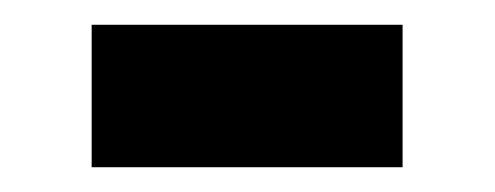

<svg xmlns="http://www.w3.org/2000/svg" viewBox="-20 -365 400 155"><path d="M54 -345H305V-230H54Z"/></svg>

Font: PT Sans
Style: Bold
Weight: 700
Version: Version 2.003W OFL; ttfautohint (v1.6)